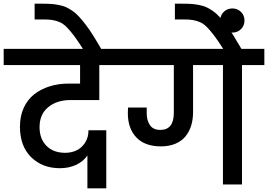

<svg xmlns="http://www.w3.org/2000/svg" viewBox="-44 -1007 1463 1048"><path d="M-23.9 -651.9V-740.2H633.8L632.8 -651.9H498V-460.9H340.8Q266.6 -460.9 219.2 -422.1Q171.9 -383.3 171.9 -313Q171.9 -249 209.7 -210.9Q247.6 -172.9 312 -172.9Q344.2 -172.9 372.1 -185.3Q399.9 -197.8 419.4 -226.6Q439 -255.4 439 -295.9H536.1V21H433.1V-158.2Q411.1 -126 371.8 -107.4Q332.5 -88.9 283.2 -88.9Q187.5 -88.9 126.2 -148.9Q64.9 -209 64.9 -315.9Q64.9 -373 85.4 -418.2Q106 -463.4 142.3 -491.9Q178.7 -520.5 226.6 -535.6Q274.4 -550.8 331.1 -550.8H393.1V-651.9Z M411.6 -735.8Q381.8 -782.7 360.4 -811.3Q338.9 -839.8 320.1 -858.9Q301.3 -877.9 280.8 -886.5Q260.3 -895 241 -897.9Q221.7 -900.9 189.9 -900.9H145V-986.8H188Q216.8 -986.8 236.6 -985.4Q256.3 -983.9 278.3 -979.5Q300.3 -975.1 316.7 -967.8Q333 -960.4 352.1 -947.3Q371.1 -934.1 387.5 -916Q403.8 -897.9 424.1 -871.8Q444.3 -845.7 464.8 -812.7Q485.4 -779.8 510.7 -735.8Z M1172.9 0V-651.9H1009.8V-395Q1009.8 -355.5 999.8 -322.3Q989.7 -289.1 969 -263.2Q948.2 -237.3 913.8 -222.7Q879.4 -208 834 -208Q747.1 -208 700.4 -256.8Q653.8 -305.7 653.8 -389.2Q653.8 -410.2 654.8 -419.9H756.8V-389.2Q756.8 -350.1 774.4 -324Q792 -297.9 831.1 -297.9Q904.8 -297.9 904.8 -391.1V-651.9H585.9V-740.2H1398.9V-651.9H1276.9V0Z M1177.2 -735.8Q1147.5 -782.7 1126 -811.3Q1104.5 -839.8 1085.7 -858.9Q1066.9 -877.9 1046.4 -886.5Q1025.9 -895 1006.6 -897.9Q987.3 -900.9 955.6 -900.9H910.6V-986.8H953.6Q982.4 -986.8 1002.2 -985.4Q1022 -983.9 1043.9 -979.5Q1065.9 -975.1 1082.3 -967.8Q1098.6 -960.4 1117.7 -947.3Q1136.7 -934.1 1153.1 -916Q1169.4 -897.9 1189.7 -871.8Q1210 -845.7 1230.5 -812.7Q1251 -779.8 1276.4 -735.8Z M1224.6 -829.1Q1196.3 -829.1 1177 -848.1Q1157.7 -867.2 1157.7 -895Q1157.7 -922.9 1177 -941.9Q1196.3 -960.9 1224.6 -960.9Q1252.4 -960.9 1271.5 -941.9Q1290.5 -922.9 1290.5 -895Q1290.5 -867.2 1271.5 -848.1Q1252.4 -829.1 1224.6 -829.1Z"/></svg>

Font: SVN-Poppins Medium
Style: Regular
Weight: 500
Designer: Ninad Kale (Devanagari), Jonny Pinhorn (Latin)
Foundry: Indian Type Foundry
Version: Version 3.002 2017